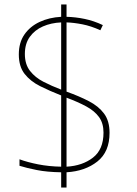

<svg xmlns="http://www.w3.org/2000/svg" viewBox="-20 -779 610 857"><path d="M253 -10Q190 -11 144.5 -20Q99 -29 67 -39V-68Q102 -55 150 -45.5Q198 -36 253 -35V-353Q202 -373 159 -394.5Q116 -416 90 -449Q64 -482 64 -536Q64 -589 89 -625Q114 -661 156.5 -681Q199 -701 253 -704V-759H277V-704Q317 -703 358 -694.5Q399 -686 439 -667L428 -644Q386 -663 347.5 -670.5Q309 -678 277 -679V-370Q333 -350 376.5 -327.5Q420 -305 444.5 -272Q469 -239 469 -186Q469 -101 414.5 -58Q360 -15 277 -10V58H253ZM253 -679Q208 -677 171.5 -661Q135 -645 113 -614.5Q91 -584 91 -538Q91 -492 114 -462.5Q137 -433 174 -414Q211 -395 253 -379ZM277 -35Q348 -39 395 -75.5Q442 -112 442 -187Q442 -229 422 -256.5Q402 -284 365 -304Q328 -324 277 -343Z"/></svg>

Font: Noto Sans Syriac Western Thin
Style: Regular
Weight: 100
Designer: Patrick Giasson and the Monotype Design Team
Foundry: Monotype Imaging Inc.
Version: Version 3.000; ttfautohint (v1.8.4.7-5d5b)